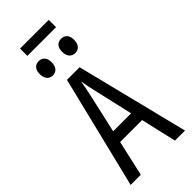

<svg xmlns="http://www.w3.org/2000/svg" viewBox="-325 -1097 1149 1149"><g transform="rotate(-45 250.0 -522.5)"><path d="M129 -983H372V-1045H129ZM344 -792C373 -792 395 -812 395 -854C395 -894 373 -913 344 -913C315 -913 293 -895 293 -854C293 -812 315 -792 344 -792ZM155 -792C183 -792 205 -812 205 -854C205 -894 183 -913 155 -913C126 -913 104 -895 104 -854C104 -812 126 -792 155 -792ZM20 0H106L157 -226H343L395 0H480L302 -714H195ZM226 -536C234 -571 243 -616 248 -647C253 -616 263 -572 271 -536L325 -301H173Z"/></g></svg>

Font: Noto Sans Mono ExtraCondensed
Style: Regular
Weight: 400
Width: 2
Designer: Monotype Design Team
Foundry: Monotype Imaging Inc.
Version: Version 2.014